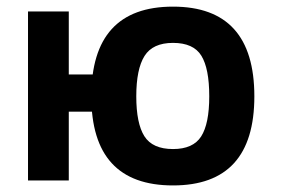

<svg xmlns="http://www.w3.org/2000/svg" viewBox="-20 -547 854 582"><path d="M504.4 15.1Q256.8 15.1 256.8 -254.9Q256.8 -526.9 504.4 -526.9Q751 -526.9 751 -254.9Q751 15.1 504.4 15.1ZM504.4 -95.2Q565.4 -95.2 589.8 -133.5Q614.3 -171.9 614.3 -254.9Q614.3 -339.4 590.3 -378.2Q566.4 -417 504.4 -417Q442.9 -417 418 -377.2Q393.1 -337.4 393.1 -254.9Q393.1 -172.9 417.7 -134Q442.4 -95.2 504.4 -95.2ZM357.9 -208.5H188.5V0H64.9V-512.2H188.5V-321.3H357.9Z"/></svg>

Font: Cadman
Style: Bold
Weight: 700
Designer: Paul James MIller
Foundry: High-Logic / Made with FontCreator
Version: Version 2.114;March 28, 2021;FontCreator 13.0.0.2683 64-bit